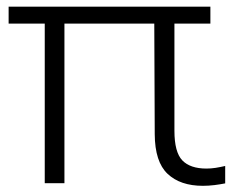

<svg xmlns="http://www.w3.org/2000/svg" viewBox="-20 -562 719 590"><path d="M603.5 9Q534 9 495 -27.8Q456 -64.5 455.5 -149.5L454 -513.5H516V-160Q516 -94.5 540.2 -69.2Q564.5 -44 614.5 -44Q628 -44 642.5 -46.2Q657 -48.5 672 -52V1.5Q657 4.5 638.8 6.8Q620.5 9 603.5 9ZM117.5 1V-513.5H178V1ZM6.5 -489.5V-541.5H626.5V-489.5Z"/></svg>

Font: Encode Sans SC SemiExpanded Light
Style: Regular
Weight: 300
Width: 6
Designer: Multiple Designers
Foundry: Impallari Type
Version: Version 3.002